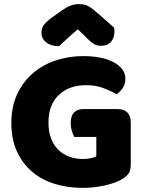

<svg xmlns="http://www.w3.org/2000/svg" viewBox="-20 -895 704 931"><path d="M614 -99Q614 -68 603 -53Q592 -38 568 -24Q554 -16 533 -8.5Q512 -1 487 4.5Q462 10 434.5 13Q407 16 380 16Q308 16 245 -3.5Q182 -23 135.5 -62.5Q89 -102 62 -161Q35 -220 35 -298Q35 -380 64.5 -441Q94 -502 142.5 -542.5Q191 -583 253.5 -603Q316 -623 382 -623Q477 -623 532.5 -592.5Q588 -562 588 -513Q588 -487 575 -468Q562 -449 545 -438Q520 -453 482.5 -467.5Q445 -482 398 -482Q314 -482 264.5 -434Q215 -386 215 -301Q215 -255 228.5 -221.5Q242 -188 265 -166.5Q288 -145 318 -134.5Q348 -124 382 -124Q404 -124 421 -128Q438 -132 447 -137V-231H340Q334 -242 328.5 -260Q323 -278 323 -298Q323 -334 339.5 -350Q356 -366 382 -366H551Q581 -366 597.5 -349.5Q614 -333 614 -303ZM357 -753Q323 -724 304 -706Q285 -688 266 -671Q227 -671 204 -689.5Q181 -708 181 -737Q181 -757 192 -773Q203 -789 229 -808L278 -843Q302 -860 321.5 -867.5Q341 -875 361 -875Q374 -875 384.5 -873.5Q395 -872 406 -866.5Q417 -861 430 -850.5Q443 -840 463 -823L533 -761Q534 -756 534.5 -752Q535 -748 535 -743Q535 -712 518.5 -692.5Q502 -673 471 -673Q461 -673 453 -674.5Q445 -676 436.5 -681Q428 -686 417 -695.5Q406 -705 391 -721Z"/></svg>

Font: Baloo Tamma
Style: Regular
Weight: 400
Designer: Divya Kowshik and Ek Type
Foundry: Ek Type
Version: Version 1.443;PS 1.000;hotconv 16.6.51;makeotf.lib2.5.65220;